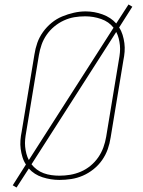

<svg xmlns="http://www.w3.org/2000/svg" viewBox="-20 -797 640 859"><path d="M54 42 37 32 96 -61Q86 -76 80.5 -94Q75 -112 72.5 -131Q70 -150 71.5 -169.5Q73 -189 77 -208L134 -553Q138 -580 147 -605.5Q156 -631 172.5 -654Q189 -677 211 -695Q233 -713 258.5 -723.5Q284 -734 310.5 -740Q337 -746 363 -746Q402 -746 439 -732.5Q476 -719 500 -692L555 -777L572 -767L513 -674Q523 -659 528.5 -641Q534 -623 536.5 -604Q539 -585 537.5 -565.5Q536 -546 532 -527L475 -182Q471 -155 462 -129.5Q453 -104 437 -81Q421 -58 398.5 -40Q376 -22 350.5 -11Q325 0 298.5 4Q272 8 246 8Q246 8 246 8Q246 8 246 8Q207 8 170 -4Q133 -16 109 -43ZM109 -81 488 -673Q467 -700 432.5 -712Q398 -724 361 -724Q336 -724 312.5 -720Q289 -716 266 -705.5Q243 -695 223 -678.5Q203 -662 188.5 -641Q174 -620 166 -597Q158 -574 154 -550L97 -205Q94 -189 92.5 -173Q91 -157 92.5 -141Q94 -125 98 -109.5Q102 -94 109 -81ZM246 -11Q270 -11 294 -15Q318 -19 341.5 -29Q365 -39 385 -55.5Q405 -72 419.5 -93Q434 -114 442.5 -137.5Q451 -161 455 -185L512 -530Q515 -546 516.5 -562Q518 -578 516.5 -594Q515 -610 511 -625.5Q507 -641 500 -654L121 -62Q131 -49 145 -38.5Q159 -28 175.5 -22Q192 -16 210 -13.5Q228 -11 246 -11Z"/></svg>

Font: Iosevka Curly Slab ThExObl
Style: Regular
Weight: 100
Width: 7
Italic angle: -9°
Monospace: yes
Designer: Belleve Invis
Foundry: Belleve Invis
Version: Version 11.1.0; ttfautohint (v1.8.3)